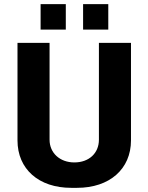

<svg xmlns="http://www.w3.org/2000/svg" viewBox="-20 -892 713 922"><path d="M175 -872V-750H296V-872ZM379 -872V-750H500V-872ZM609 -218V-686H455V-221C455 -157 408 -112 337 -112C267 -112 218 -158 218 -221V-686H64V-218C64 -80 166 10 322 10H350C506 10 609 -80 609 -218Z"/></svg>

Font: Chivo
Style: Bold
Weight: 700
Designer: Hector Gatti
Foundry: Omnibus-Type
Version: Version 1.003;PS 001.003;hotconv 1.0.70;makeotf.lib2.5.58329